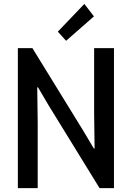

<svg xmlns="http://www.w3.org/2000/svg" viewBox="-20 -967 678 987"><path d="M71.8 0V-719.7H146.5L407.7 -295.4L462.4 -203.6H466.3L463.9 -383.8V-719.7H565.9V0H491.7L230 -425.3L175.3 -518.1H171.4L173.8 -335.9V0ZM319.8 -757.3 277.3 -804.2 413.6 -946.8 462.9 -882.8Z"/></svg>

Font: Reddit Sans Condensed Medium
Style: Regular
Weight: 500
Designer: Stephen Hutchings
Foundry: Reddit
Version: Version 1.014